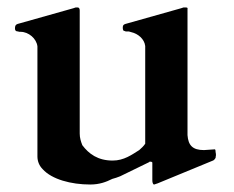

<svg xmlns="http://www.w3.org/2000/svg" viewBox="-20 -480 626 513"><path d="M392 13C394.5 12.4 400.1 10 401 10L549 -51C552 -52 554 -55 556 -58C556 -62 557 -64 557 -65C557 -67 557 -70 556 -74C556 -79 555 -81 554 -81L525 -79C494.9 -79 483 -91.4 481 -119V-456C482 -459 480 -460 477 -460H470C468 -459 466 -459 464 -458L315 -416C309.3 -414.1 308 -412.1 308 -405C308 -402 309 -400 310 -398C311 -398 313 -397 316 -396H324C326 -395 329 -395 331 -394C348.2 -390.2 365.9 -376.1 368 -357V-96C364 -90 358 -84 352 -79C332.3 -66.7 311.3 -51 281 -51C241.6 -51 217.4 -68.8 200 -92C196 -102 193 -112 193 -123V-452C193 -457 191 -460 188 -460H182C180 -459 178 -459 176 -458L27 -416C21.6 -414.2 20 -410.8 20 -404C20 -398.4 22.4 -396 28 -396C30 -395 32 -395 35 -395C56.4 -395 77.7 -376.9 80 -356V-62C80 -49 85 -37 94 -28C118.4 -0.8 169.9 13 221 13C245.7 13 263.5 6.3 280 -2C287 -4 294 -6 301 -9L379 -47C379 -48 379 -48 380 -48H382C385 -48 386 -47 387 -46V1C387 5.5 387.8 13 392 13Z"/></svg>

Font: fbb
Style: Bold
Weight: 400
Designer: David J. Perry, Michael Sharpe
Version: Version 1.045